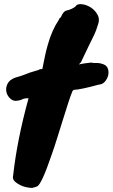

<svg xmlns="http://www.w3.org/2000/svg" viewBox="-20 -845 556 948"><path d="M271 -748 272 -752 281 -761Q292 -787 305 -792Q312 -794 323 -797Q334 -800 352 -812Q359 -826 381 -824.5Q403 -823 424.5 -810.5Q446 -798 459.5 -776Q473 -754 466 -730.5Q459 -707 454.5 -695.5Q450 -684 445.5 -674Q441 -664 434.5 -651.5Q428 -639 418 -618L385 -549Q380 -536 376.5 -534Q373 -532 370 -527Q379 -529 385 -530Q391 -531 397 -532Q411 -534 429 -536Q440 -534 448 -534H462Q474 -534 491 -527.5Q508 -521 513 -505Q518 -489 514 -472.5Q510 -456 498 -442Q486 -428 467 -427Q380 -403 343 -401L337 -394V-393Q327 -369 315.5 -332.5Q304 -296 290.5 -253.5Q277 -211 263 -165.5Q249 -120 234 -78Q186 63 164 75Q156 79 147.5 80.5Q139 82 138 83Q103 81 80 69Q57 57 49 46Q41 35 45 21Q64 -153 121 -360Q101 -360 93 -356Q78 -348 57 -347H56Q40 -348 27 -362Q14 -376 11 -394Q8 -412 17 -431Q26 -450 53 -461Q85 -470 100 -476Q129 -488 148.5 -493Q168 -498 170.5 -499.5Q173 -501 174 -502Q177 -504 189 -504Q195 -533 201 -563Q207 -593 216 -624Q236 -696 271 -748Z"/></svg>

Font: Knewave
Style: Regular
Weight: 400
Designer: Tyler Finck
Foundry: Tyler Finck
Version: Version 1.001